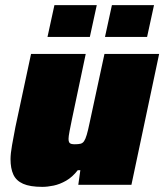

<svg xmlns="http://www.w3.org/2000/svg" viewBox="-20 -720 640 748"><path d="M145 8Q97 8 70 -4Q43 -16 32 -40Q21 -64 21 -100Q21 -121 27 -155Q33 -189 40 -225L101 -510H314L260 -254Q255 -230 251 -209Q247 -188 247 -179Q247 -170 249.5 -165.5Q252 -161 257.5 -159.5Q263 -158 271 -158Q285 -158 293.5 -160Q302 -162 307.5 -170Q313 -178 318 -195Q323 -212 329 -241L387 -510H600L492 0H285L293 -57H283Q262 -30 237.5 -16Q213 -2 189 3Q165 8 145 8ZM389 -576 416 -700H580L553 -576ZM165 -576 192 -700H357L330 -576Z"/></svg>

Font: Saira Thin Black
Style: Italic
Weight: 900
Italic angle: -12°
Version: Version 1.101